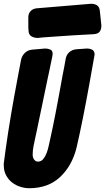

<svg xmlns="http://www.w3.org/2000/svg" viewBox="-49 -979 557 1017"><path d="M151 -778Q132 -778 117.5 -786.5Q103 -795 102 -817V-819Q101 -826 101 -833Q101 -840 101 -847V-888Q101 -907 113 -920Q125 -933 145 -935L433 -959Q453 -959 465.5 -950.5Q478 -942 480 -920L488 -844Q488 -824 479.5 -812Q471 -800 449 -798L341 -792Q290 -789 252 -786Q214 -783 180 -781ZM63 -664Q68 -685 83.5 -699.5Q99 -714 121 -716L190 -722Q205 -722 217.5 -716.5Q230 -711 230 -693Q230 -690 228 -680L214 -612Q208 -584 202.5 -558.5Q197 -533 192 -508L146 -287Q140 -262 137 -245Q133 -229 128.5 -204.5Q124 -180 124 -160Q124 -144 132 -133.5Q140 -123 152 -123Q169 -123 180 -136.5Q191 -150 198 -168.5Q205 -187 209 -206.5Q213 -226 216 -238Q224 -273 230.5 -305.5Q237 -338 244 -372.5Q251 -407 258 -446Q265 -485 274 -533Q278 -555 282 -577.5Q286 -600 291 -623L299 -668Q303 -689 318 -702.5Q333 -716 355 -718L411 -722Q427 -722 439.5 -715.5Q452 -709 452 -690Q452 -688 450 -678L424 -532Q417 -495 408.5 -448.5Q400 -402 390.5 -355.5Q381 -309 372 -266.5Q363 -224 356 -195Q332 -100 269 -41Q206 18 105 18Q83 18 59 10.5Q35 3 15.5 -12Q-4 -27 -16.5 -50Q-29 -73 -29 -104V-112Q-29 -119 -28 -120Q-25 -146 -19 -188.5Q-13 -231 -5.5 -280Q2 -329 10.5 -378.5Q19 -428 26 -467Q41 -547 50 -596Z"/></svg>

Font: Bangerz 2
Style: Regular
Weight: 400
Designer: vernon adams
Foundry: Vernon Adams
Version: Version 2.10;December 28, 2023;FontCreator 13.0.0.2683 64-bi